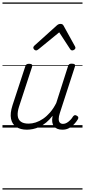

<svg xmlns="http://www.w3.org/2000/svg" viewBox="-20 -1030 686 1550"><path d="M197 17Q146 17 112 -5Q78 -27 69 -71Q60 -115 81 -180L184 -494Q188 -506 194.5 -510.5Q201 -515 215 -515Q231 -515 237 -509Q243 -503 239 -491L134 -170Q120 -127 123 -96Q126 -65 147.5 -48.5Q169 -32 211 -32Q239 -32 268.5 -41.5Q298 -51 327.5 -71Q357 -91 384 -122Q411 -153 434 -198L529 -495Q534 -508 539.5 -512Q545 -516 559 -516Q576 -516 582.5 -510.5Q589 -505 585 -493L463 -117Q454 -90 454 -70Q454 -50 463 -40Q472 -30 489 -30Q505 -30 520 -39Q535 -48 548 -61.5Q561 -75 569 -89Q573 -95 580.5 -99Q588 -103 600 -96Q611 -90 612 -82Q613 -74 608 -66Q596 -46 578 -27Q560 -8 537 4.5Q514 17 484 17Q460 17 443 10Q426 3 415.5 -10.5Q405 -24 402 -44Q399 -64 404 -91V-95Q380 -63 353 -41Q326 -19 298.5 -6Q271 7 245 12Q219 17 197 17ZM271 -623Q263 -623 256 -630Q249 -637 249 -645Q249 -650 251.5 -654Q254 -658 258 -662L439 -825Q447 -832 454 -834.5Q461 -837 469 -837Q476 -837 482.5 -834Q489 -831 493 -823L583 -660Q586 -655 587.5 -651Q589 -647 589 -644Q589 -635 580 -629Q571 -623 564 -623Q558 -623 553.5 -626Q549 -629 546 -634L458 -769L293 -634Q286 -629 281.5 -626Q277 -623 271 -623ZM0 490H646V500H0ZM0 -20H646V0H0ZM0 -505H646V-500H0ZM0 -1010H646V-1000H0Z"/></svg>

Font: Playwrite RO Guides
Style: Regular
Weight: 400
Designer: Veronika Burian, José Scaglione
Foundry: TypeTogether
Version: Version 1.003